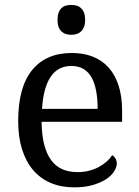

<svg xmlns="http://www.w3.org/2000/svg" viewBox="-20 -765 575 794"><path d="M274.9 -492.2Q219.2 -492.2 189.2 -447Q159.2 -401.9 153.8 -314.9H383.8Q383.8 -354.5 377.9 -387.2Q372.1 -419.9 359.4 -443.4Q346.7 -466.8 325.9 -479.5Q305.2 -492.2 274.9 -492.2ZM287.1 9.8Q232.9 9.8 189.7 -8.5Q146.5 -26.9 116.7 -62Q86.9 -97.2 71 -148.2Q55.2 -199.2 55.2 -264.2Q55.2 -404.3 112.8 -475.1Q170.4 -545.9 276.9 -545.9Q325.2 -545.9 363.8 -530.8Q402.3 -515.6 429.2 -485.6Q456.1 -455.6 470.5 -410.9Q484.9 -366.2 484.9 -307.1V-261.2H151.9Q152.8 -206.5 162.8 -167.2Q172.9 -127.9 191.7 -102.5Q210.4 -77.1 237.8 -65.2Q265.1 -53.2 300.8 -53.2Q326.7 -53.2 348.9 -59.1Q371.1 -64.9 389.2 -74.7Q407.2 -84.5 421.1 -96.9Q435.1 -109.4 443.8 -123Q450.7 -120.1 456.8 -110.8Q462.9 -101.6 462.9 -88.9Q462.9 -73.7 452.1 -56.4Q441.4 -39.1 419.4 -24.4Q397.5 -9.8 364.5 0Q331.5 9.8 287.1 9.8ZM217.8 -683.1Q217.8 -700.7 222.2 -712.4Q226.6 -724.1 234.4 -731.4Q242.2 -738.8 252.4 -741.7Q262.7 -744.6 274.9 -744.6Q286.6 -744.6 296.9 -741.7Q307.1 -738.8 314.9 -731.4Q322.8 -724.1 327.4 -712.4Q332 -700.7 332 -683.1Q332 -665.5 327.4 -653.8Q322.8 -642.1 314.9 -634.8Q307.1 -627.4 296.9 -624.3Q286.6 -621.1 274.9 -621.1Q262.7 -621.1 252.4 -624.3Q242.2 -627.4 234.4 -634.8Q226.6 -642.1 222.2 -653.8Q217.8 -665.5 217.8 -683.1Z"/></svg>

Font: Droid Serif
Style: Regular
Weight: 400
Designer: Monotype Design team
Foundry: Monotype Imaging Inc.
Version: Version 1.03